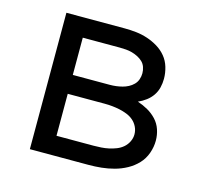

<svg xmlns="http://www.w3.org/2000/svg" viewBox="-82 -613 763 707"><g transform="rotate(15 300.0 -260.0)"><path d="M88 0V-520H311Q333 -520 355 -517.5Q377 -515 398 -508Q419 -501 438 -489.5Q457 -478 471 -461Q485 -444 491.5 -422Q498 -400 498 -378Q498 -361 494 -344.5Q490 -328 480.5 -314Q471 -300 457 -289.5Q443 -279 427 -272Q448 -265 466.5 -254.5Q485 -244 499.5 -228.5Q514 -213 521 -192.5Q528 -172 528 -150Q528 -126 519.5 -102Q511 -78 494 -60Q477 -42 455 -30Q433 -18 409 -11.5Q385 -5 360.5 -2.5Q336 0 311 0ZM170 -305H311Q323 -305 335 -306.5Q347 -308 358.5 -311Q370 -314 380.5 -319.5Q391 -325 399.5 -333.5Q408 -342 412 -353.5Q416 -365 416 -377Q416 -389 412 -400.5Q408 -412 399.5 -420Q391 -428 380 -433.5Q369 -439 358 -442Q347 -445 335 -446Q323 -447 311 -447H170ZM170 -73H311Q325 -73 340 -74Q355 -75 369 -78Q383 -81 397 -86.5Q411 -92 422 -101.5Q433 -111 439.5 -124.5Q446 -138 446 -152Q446 -167 439.5 -180.5Q433 -194 422 -203.5Q411 -213 397 -218.5Q383 -224 369 -227Q355 -230 340.5 -231.5Q326 -233 311 -233H170Z"/></g></svg>

Font: Iosevka Extended
Style: Regular
Weight: 400
Width: 7
Monospace: yes
Designer: Belleve Invis
Foundry: Belleve Invis
Version: Version 32.5.0; ttfautohint (v1.8.4)